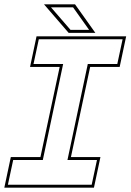

<svg xmlns="http://www.w3.org/2000/svg" viewBox="-37 -868 604 888"><path d="M-17 0 13 -141.5H150L239 -558.5H102L132 -700H546.5L516.5 -558.5H380L291 -141.5H427.5L397.5 0ZM-0.5 -13.5H387L411.5 -128H275L369 -572H505.5L530 -686.5H142.5L118 -572H255L161 -128H24ZM404 -716H280.5L166.5 -848H310ZM375 -730 301 -834H199L289 -730Z"/></svg>

Font: Tourney Thin
Style: Italic
Weight: 100
Italic angle: -12°
Designer: Tyler Finck
Foundry: Etcetera Type Co
Version: Version 1.015